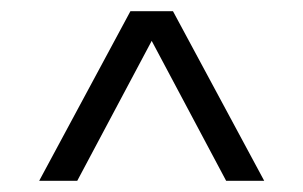

<svg xmlns="http://www.w3.org/2000/svg" viewBox="-20 -725 542 343"><path d="M213 -705H289L452 -402H384L251 -652L118 -402H50Z"/></svg>

Font: TikTok Sans Light
Style: Regular
Weight: 300
Version: Version 4.000